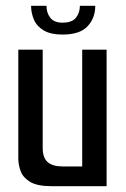

<svg xmlns="http://www.w3.org/2000/svg" viewBox="-20 -641 435 661"><path d="M158 0Q108 0 83.5 -15Q59 -30 51 -52Q43 -74 43 -96V-470H127V-132Q127 -98 144 -83Q161 -68 195 -68H263V-470H347V0ZM195 -522Q155 -522 131 -536Q107 -550 97 -573Q87 -596 87 -621H140Q140 -597 153 -580Q166 -563 195 -563Q228 -563 241.5 -580Q255 -597 255 -621H308Q308 -579 281.5 -550.5Q255 -522 195 -522Z"/></svg>

Font: Smooch Sans Thin SemiBold
Style: Regular
Weight: 600
Version: Version 1.010